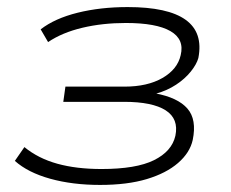

<svg xmlns="http://www.w3.org/2000/svg" viewBox="-20 -515 653 543"><path d="M263 8Q185 8 122 -9.5Q59 -27 22 -60L49 -99Q88 -67 142 -52Q196 -37 267 -37Q365 -37 415.5 -62Q466 -87 476 -131Q486 -179 448.5 -203Q411 -227 331 -227H159L165 -270H332Q397 -270 439.5 -294.5Q482 -319 491 -359Q502 -404 462 -427Q422 -450 336 -450Q270 -450 213 -436.5Q156 -423 116 -396L95 -432Q135 -463 199.5 -479Q264 -495 341 -495Q455 -495 505 -459Q555 -423 541 -351Q536 -333 519.5 -312.5Q503 -292 478 -275.5Q453 -259 421 -250L419 -251Q483 -239 510 -208Q537 -177 525 -119Q517 -83 483.5 -54Q450 -25 395 -8.5Q340 8 263 8Z"/></svg>

Font: Nunito Sans 10pt Expanded ExtraLight
Style: Italic
Weight: 250
Width: 7
Italic angle: -9°
Designer: Vernon Adams
Foundry: Vernon Adams
Version: Version 3.101;gftools[0.9.27]